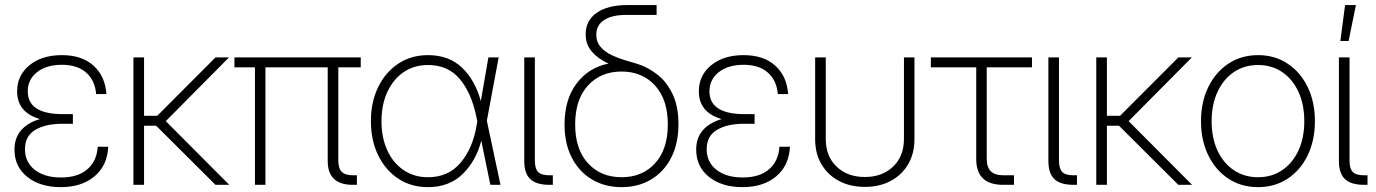

<svg xmlns="http://www.w3.org/2000/svg" viewBox="-20 -748 5568 777"><path d="M226.1 9.3Q142.1 9.3 90.3 -32.2Q38.6 -73.7 38.6 -142.1Q38.6 -190.4 65.7 -221.2Q92.8 -252 141.6 -266.1Q49.3 -293 49.3 -378.4Q49.3 -443.4 99.4 -484.1Q149.4 -524.9 230.5 -524.9Q311.5 -524.9 358.6 -482.2Q405.8 -439.5 410.6 -367.2H369.1Q364.3 -422.9 328.6 -454.3Q293 -485.8 230.5 -485.8Q168 -485.8 130.1 -456.1Q92.3 -426.3 92.3 -378.4Q92.3 -286.1 234.9 -286.1H274.9V-247.1H231.9Q164.6 -247.1 122.8 -222.4Q81.1 -197.8 81.1 -144Q81.1 -92.3 120.4 -61Q159.7 -29.8 227.1 -29.8Q295.4 -29.8 333.7 -63.2Q372.1 -96.7 375.5 -154.3H418Q414.6 -78.1 362.5 -34.4Q310.5 9.3 226.1 9.3Z M563 -515.6V-279.3H616.2L852.1 -515.6H906.7L650.9 -257.8L907.7 0H852.1L611.8 -239.3H563V0H520V-515.6Z M1407.7 0Q1306.2 0 1306.2 -96.2V-475.6H1054.2V0H1011.7V-475.6H928.7V-515.6H1439.9V-475.6H1349.1V-99.1Q1349.1 -66.4 1363 -52.5Q1377 -38.6 1410.2 -38.6H1424.3V0Z M1711.9 9.3Q1643.6 9.3 1591.6 -25.1Q1539.6 -59.6 1510.3 -119.9Q1481 -180.2 1481 -257.3Q1481 -335 1510.3 -395.3Q1539.6 -455.6 1591.6 -490.2Q1643.6 -524.9 1711.9 -524.9Q1796.9 -524.9 1849.9 -474.1Q1902.8 -423.3 1925.8 -338.9L1956.5 -515.6H1998L1950.2 -259.3L2005.4 0H1964.4L1927.7 -178.7Q1906.7 -97.2 1852.5 -43.9Q1798.3 9.3 1711.9 9.3ZM1911.6 -256.8 1907.2 -278.3Q1887.2 -373.5 1839.8 -429.2Q1792.5 -484.9 1711.9 -484.9Q1655.8 -484.9 1613.5 -456.1Q1571.3 -427.2 1547.6 -376Q1523.9 -324.7 1523.9 -257.3Q1523.9 -190.4 1547.4 -139.4Q1570.8 -88.4 1613.3 -59.6Q1655.8 -30.8 1711.9 -30.8Q1793.5 -30.8 1842.5 -87.9Q1891.6 -145 1907.7 -234.4Z M2203.1 0Q2150.4 0 2126 -23.2Q2101.6 -46.4 2101.6 -96.2V-515.6H2144.5V-99.1Q2144.5 -65.4 2157.7 -52Q2170.9 -38.6 2204.1 -38.6H2217.3V0Z M2495.6 9.3Q2427.2 9.3 2375.2 -22Q2323.2 -53.2 2293.9 -110.1Q2264.6 -167 2264.6 -244.6Q2264.6 -345.2 2313.2 -409.9Q2361.8 -474.6 2442.4 -490.7Q2399.9 -510.3 2375 -539.3Q2350.1 -568.4 2350.1 -609.4Q2350.1 -664.6 2394.5 -696Q2439 -727.5 2519 -727.5H2637.2V-687.5H2512.7Q2456.1 -687.5 2424.6 -666.7Q2393.1 -646 2393.1 -607.9Q2393.1 -577.6 2411.1 -557.4Q2429.2 -537.1 2456.3 -524.4Q2483.4 -511.7 2511.2 -503.7Q2539.1 -495.6 2558.6 -489.7Q2602.5 -476.1 2640.6 -446Q2678.7 -416 2702.1 -366.7Q2725.6 -317.4 2725.6 -245.6Q2725.6 -167.5 2696.5 -110.4Q2667.5 -53.2 2615.5 -22Q2563.5 9.3 2495.6 9.3ZM2495.6 -30.8Q2579.6 -30.8 2631.1 -87.4Q2682.6 -144 2682.6 -244.6Q2682.6 -345.2 2630.9 -401.9Q2579.1 -458.5 2495.6 -458.5Q2411.1 -458.5 2359.4 -401.9Q2307.6 -345.2 2307.6 -244.6Q2307.6 -144 2359.4 -87.4Q2411.1 -30.8 2495.6 -30.8Z M2984.9 9.3Q2900.9 9.3 2849.1 -32.2Q2797.4 -73.7 2797.4 -142.1Q2797.4 -190.4 2824.5 -221.2Q2851.6 -252 2900.4 -266.1Q2808.1 -293 2808.1 -378.4Q2808.1 -443.4 2858.2 -484.1Q2908.2 -524.9 2989.3 -524.9Q3070.3 -524.9 3117.4 -482.2Q3164.6 -439.5 3169.4 -367.2H3127.9Q3123 -422.9 3087.4 -454.3Q3051.8 -485.8 2989.3 -485.8Q2926.8 -485.8 2888.9 -456.1Q2851.1 -426.3 2851.1 -378.4Q2851.1 -286.1 2993.7 -286.1H3033.7V-247.1H2990.7Q2923.3 -247.1 2881.6 -222.4Q2839.8 -197.8 2839.8 -144Q2839.8 -92.3 2879.2 -61Q2918.5 -29.8 2985.8 -29.8Q3054.2 -29.8 3092.5 -63.2Q3130.9 -96.7 3134.3 -154.3H3176.8Q3173.3 -78.1 3121.3 -34.4Q3069.3 9.3 2984.9 9.3Z M3480 8.3Q3420.9 8.3 3375.5 -15.6Q3330.1 -39.6 3304.4 -83Q3278.8 -126.5 3278.8 -185.1V-515.6H3321.8V-186Q3321.8 -115.2 3365.7 -73.5Q3409.7 -31.7 3480 -31.7Q3549.8 -31.7 3594 -73.5Q3638.2 -115.2 3638.2 -186V-515.6H3680.7V-185.1Q3680.7 -126.5 3655 -83Q3629.4 -39.6 3584.2 -15.6Q3539.1 8.3 3480 8.3Z M4039.6 0Q3930.7 0 3930.7 -104V-475.6H3747.1V-515.6H4156.2V-475.6H3973.1V-106.9Q3973.1 -71.3 3989.5 -54.9Q4005.9 -38.6 4042 -38.6H4083.5V0Z M4324.2 0Q4271.5 0 4247.1 -23.2Q4222.7 -46.4 4222.7 -96.2V-515.6H4265.6V-99.1Q4265.6 -65.4 4278.8 -52Q4292 -38.6 4325.2 -38.6H4338.4V0Z M4459.5 -515.6V-279.3H4512.7L4748.5 -515.6H4803.2L4547.4 -257.8L4804.2 0H4748.5L4508.3 -239.3H4459.5V0H4416.5V-515.6Z M5071.3 9.3Q5002.9 9.3 4950.9 -25.1Q4898.9 -59.6 4869.6 -119.9Q4840.3 -180.2 4840.3 -257.3Q4840.3 -335 4869.6 -395.3Q4898.9 -455.6 4950.9 -490.2Q5002.9 -524.9 5071.3 -524.9Q5139.2 -524.9 5191.2 -490.2Q5243.2 -455.6 5272.2 -395.3Q5301.3 -335 5301.3 -257.3Q5301.3 -180.2 5272.2 -119.9Q5243.2 -59.6 5191.2 -25.1Q5139.2 9.3 5071.3 9.3ZM5071.3 -30.8Q5127 -30.8 5169.2 -59.6Q5211.4 -88.4 5234.9 -139.4Q5258.3 -190.4 5258.3 -257.3Q5258.3 -324.7 5234.9 -376Q5211.4 -427.2 5169.2 -456.1Q5127 -484.9 5071.3 -484.9Q5015.1 -484.9 4972.9 -456.1Q4930.7 -427.2 4907 -376Q4883.3 -324.7 4883.3 -257.3Q4883.3 -190.4 4906.7 -139.4Q4930.2 -88.4 4972.7 -59.6Q5015.1 -30.8 5071.3 -30.8Z M5500 0Q5447.3 0 5422.9 -23.2Q5398.4 -46.4 5398.4 -96.2V-515.6H5441.4V-99.1Q5441.4 -65.4 5454.6 -52Q5467.8 -38.6 5501 -38.6H5514.2V0ZM5404.3 -582 5423.3 -727.5H5467.3L5437.5 -582Z"/></svg>

Font: Inter Display ExtraLight
Style: Regular
Weight: 200
Designer: Rasmus Andersson
Foundry: rsms
Version: Version 4.000;git-a52131595